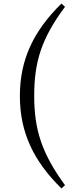

<svg xmlns="http://www.w3.org/2000/svg" viewBox="-20 -841 414 1072"><path d="M171 -305C171 -492 209 -623 343 -803L323 -821C167 -668 91 -508 91 -305C91 -102 167 58 323 211L343 193C213 15 171 -118 171 -305Z"/></svg>

Font: Source Han Serif SC Medium
Style: Regular
Weight: 500
Designer: Ryoko NISHIZUKA 西塚涼子 (kana & ideographs); Frank Grießhammer (Latin, Greek & Cyrillic); Wenlong ZHANG 张文龙 (bopomofo); San
Foundry: Adobe
Version: Version 2.003;hotconv 1.1.1;makeotfexe 2.6.0